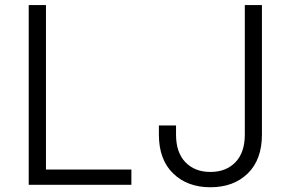

<svg xmlns="http://www.w3.org/2000/svg" viewBox="-20 -748 1171 777"><path d="M96.2 0V-727.5H166V-62H511.7V0ZM831.5 9.8Q738.3 9.8 680.7 -46.1Q623 -102.1 623 -203.1V-240.2H692.4V-203.1Q692.4 -130.9 730.2 -91.6Q768.1 -52.2 831.5 -52.2Q895 -52.2 932.9 -91.6Q970.7 -130.9 970.7 -203.1V-727.5H1040V-203.1Q1040 -102.1 982.7 -46.1Q925.3 9.8 831.5 9.8Z"/></svg>

Font: Inter Light
Style: Regular
Weight: 300
Designer: Rasmus Andersson
Foundry: rsms
Version: Version 4.000;git-a52131595